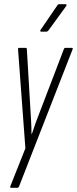

<svg xmlns="http://www.w3.org/2000/svg" viewBox="-20 -710 367 915"><path d="M34 185Q30 185 29 183.5Q28 182 29 178L101 -3L66 -475Q66 -479 67.5 -480.5Q69 -482 72 -482H101Q108 -482 108 -475L125 -187Q127 -158 128.5 -129Q130 -100 130 -72H132Q141 -100 151.5 -129Q162 -158 173 -185L284 -475Q286 -482 292 -482H321Q324 -482 326 -480.5Q328 -479 326 -475L71 178Q68 185 62 185ZM176 -559Q173 -559 172 -562Q171 -565 173 -567L253 -684Q256 -690 263 -690H292Q296 -690 297 -687.5Q298 -685 296 -682L211 -565Q206 -559 200 -559Z"/></svg>

Font: Sofia Sans Extra Condensed Light
Style: Italic
Weight: 300
Italic angle: -9°
Version: Version 4.100